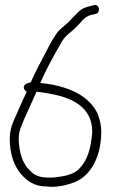

<svg xmlns="http://www.w3.org/2000/svg" viewBox="-20 -719 454 768"><path d="M19 -163C19 -104 36 -55 64 -23C88 5 117 27 168 27C209 32 248 21 278 10C346 -17 385 -97 385 -192C385 -221 377 -252 366 -273C328 -343 240 -378 141 -387C165 -442 193 -493 222 -543C235 -568 249 -580 269 -596C279 -605 287 -613 294 -620L312 -640C325 -653 339 -660 362 -663C383 -667 379 -703 357 -699C339 -694 323 -691 308 -683C293 -673 280 -657 267 -644C255 -629 231 -612 217 -598C199 -578 181 -545 168 -519C153 -489 134 -456 119 -424L103 -390C92 -386 84 -386 78 -378C70 -367 80 -356 87 -352L71 -318C63 -300 55 -283 48 -266C33 -232 19 -207 19 -163ZM55 -163C55 -183 58 -197 65 -213C68 -223 74 -236 81 -252C95 -284 112 -319 126 -352C139 -351 153 -349 170 -346C260 -331 349 -296 349 -192C349 -183 347 -171 345 -156C338 -107 323 -70 295 -42C279 -27 255 -18 231 -14C212 -11 190 -7 169 -9C143 -9 123 -16 108 -29L91 -46C85 -52 81 -60 77 -67C64 -89 55 -127 55 -163Z"/></svg>

Font: Stray Cat
Style: SuCn
Weight: 400
Version: Version 1.0